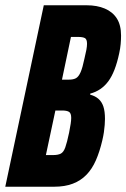

<svg xmlns="http://www.w3.org/2000/svg" viewBox="-31 -708 479 728"><path d="M-11 0 135 -688H298Q337 -688 366.5 -675.5Q396 -663 412 -638Q428 -613 428 -573Q428 -558 426.5 -541Q425 -524 421 -506Q406 -435 379.5 -399.5Q353 -364 311 -353V-349Q330 -344 342.5 -333Q355 -322 361 -304Q367 -286 367 -257Q367 -247 366 -234Q365 -221 363 -207Q361 -193 357 -176Q347 -133 332.5 -100Q318 -67 296.5 -45Q275 -23 245 -11.5Q215 0 174 0ZM143 -120H169Q189 -120 199.5 -125.5Q210 -131 216.5 -149Q223 -167 231 -205Q235 -225 237 -238.5Q239 -252 239 -261Q239 -279 230.5 -284Q222 -289 205 -289H179ZM204 -406H230Q247 -406 257 -411.5Q267 -417 274.5 -434Q282 -451 289 -485Q294 -505 296.5 -519Q299 -533 299 -542Q299 -559 291 -563.5Q283 -568 264 -568H238Z"/></svg>

Font: Saira ExtraCondensed ExtraBold
Style: Italic
Weight: 800
Width: 2
Italic angle: -12°
Designer: Hector Gatti with collaboration of the Omnibus-Type team
Foundry: Omnibus-Type
Version: Version 1.101